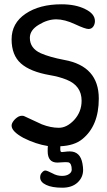

<svg xmlns="http://www.w3.org/2000/svg" viewBox="-20 -682 499 894"><path d="M269 26Q263 26 261.5 21Q260 16 261 -1Q326 -4 363 -34Q440 -96 440 -223Q440 -374 279 -403Q211 -416 170 -434Q119 -457 119 -506Q119 -542 161 -567Q202 -592 242 -592Q281 -592 330 -569Q377 -547 392 -547Q406 -547 414 -558Q422 -569 422 -584Q422 -618 376 -640Q332 -662 266 -662Q164 -662 99 -618Q34 -574 34 -499Q34 -425 77.5 -386.5Q121 -348 213 -332Q255 -325 290 -311Q360 -283 360 -213Q360 -161 325 -123Q291 -87 254 -87Q216 -87 175 -103Q172 -104 134 -122Q96 -140 93 -141Q90 -143 82 -143Q74 -143 66 -139Q52 -131 43 -119Q34 -107 34 -97Q34 -70 89 -40Q146 -11 203 -2Q202 3 202 22Q202 75 247 75L283 73Q291 73 294.5 73.5Q298 74 299 74Q314 79 314 108Q314 120 301.5 128.5Q289 137 269 137Q245 137 224 125Q199 112 191 112Q183 112 175 122Q167 130 167 144Q167 166 195 179Q222 192 270 192Q315 192 341 168Q367 144 367 109Q367 97 364 80Q354 23 305 23Q294 23 284 24.5Q274 26 269 26Z"/></svg>

Font: Patrick Hand SC
Style: Regular
Weight: 400
Designer: Patrick Wagesreiter
Foundry: Patrick Wagesreiter
Version: Version 2.001; ttfautohint (v1.8.2)